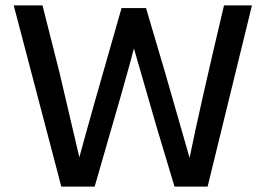

<svg xmlns="http://www.w3.org/2000/svg" viewBox="-20 -694 987 714"><path d="M432 -664H523L594 -424L685 -107Q721 -285 813 -674H917L752 0H629L565 -213L478 -514Q460 -440 332 0H208L31 -674H138L201 -425L275 -109Q317 -264 432 -664Z"/></svg>

Font: Hind Medium
Style: Regular
Weight: 500
Designer: Manushi Parikh, Satya Rajpurohit
Foundry: Indian Type Foundry
Version: Version 1.201;PS 1.0;hotconv 1.0.78;makeotf.lib2.5.61930; tt